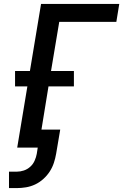

<svg xmlns="http://www.w3.org/2000/svg" viewBox="-20 -755 640 982"><path d="M26 207V123H66Q84 123 102 117Q120 111 134.5 98Q149 85 157 67Q165 49 168 32L173 0H68L120 -313H57V-392H133L190 -735H590L575 -643H283L241 -392H358V-313H228L192 -92H288L267 32Q263 55 255.5 78Q248 101 234.5 122Q221 143 201.5 160.5Q182 178 159.5 188.5Q137 199 113 203Q89 207 66 207Z"/></svg>

Font: Iosevka SS04 Semibold Extended
Style: Italic
Weight: 600
Width: 7
Italic angle: -9°
Monospace: yes
Designer: Belleve Invis
Foundry: Belleve Invis
Version: Version 19.0.0; ttfautohint (v1.8.4)